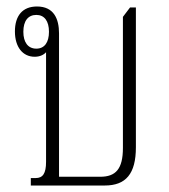

<svg xmlns="http://www.w3.org/2000/svg" viewBox="-20 -572 522 592"><path d="M75 0H303C368 0 399 -36 399 -118V-549H381L359 -520V-116C359 -51 337 -27 289 -27H162V-469C162 -514 146 -552 94 -552C49 -552 26 -523 26 -475C26 -427 50 -397 87 -397C103 -397 115 -403 122 -411V-73C122 -37 112 -23 90 -23H75ZM92 -422C66 -422 52 -442 52 -474C52 -508 67 -526 92 -526C117 -526 131 -507 131 -474C131 -441 117 -422 92 -422Z"/></svg>

Font: Noto Serif Thai ExtraCondensed ExtraLight
Style: Regular
Weight: 200
Width: 2
Designer: Monotype Design Team
Foundry: Monotype Imaging Inc.
Version: Version 2.002